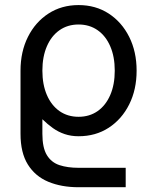

<svg xmlns="http://www.w3.org/2000/svg" viewBox="-20 -538 618 772"><path d="M150.4 0Q150.4 56.2 168.5 85.7Q186.5 115.2 219.2 126Q252 136.7 295.4 136.7H485.4V214.8H295.4Q227.1 214.8 174.3 192.9Q121.6 170.9 92 123.5Q62.5 76.2 62.5 0V-253.9Q62.5 -330.1 92.3 -389.6Q122.1 -449.2 174.8 -483.4Q227.5 -517.6 295.9 -517.6Q364.7 -517.6 417.2 -483.4Q469.7 -449.2 499.5 -389.6Q529.3 -330.1 529.3 -253.9Q529.3 -177.7 499.5 -118.2Q469.7 -58.6 417.2 -24.4Q364.7 9.8 295.9 9.8Q265.6 9.8 240.2 1.2Q214.8 -7.3 193.1 -22.7Q171.4 -38.1 150.4 -58.6ZM150.4 -253.9Q150.4 -197.8 168.5 -156Q186.5 -114.3 219.2 -91.3Q252 -68.4 295.9 -68.4Q339.8 -68.4 372.6 -91.3Q405.3 -114.3 423.3 -156Q441.4 -197.8 441.4 -253.9Q441.4 -310.1 423.3 -351.8Q405.3 -393.6 372.6 -416.5Q339.8 -439.5 295.9 -439.5Q252 -439.5 219.2 -416.5Q186.5 -393.6 168.5 -351.8Q150.4 -310.1 150.4 -253.9Z"/></svg>

Font: Giphurs SC
Style: Regular
Weight: 400
Version: Version 0.920